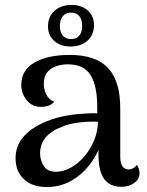

<svg xmlns="http://www.w3.org/2000/svg" viewBox="-20 -745 593 776"><path d="M470 10Q425 10 401.5 -21Q378 -52 378 -122V-202L398 -194Q382 -135 349 -88.5Q316 -42 270 -15.5Q224 11 169 11Q111 11 77 -20.5Q43 -52 43 -105Q43 -148 65.5 -180Q88 -212 126 -234Q164 -256 210 -269Q252 -280 295 -284Q338 -288 373 -287V-312Q373 -398 346 -441.5Q319 -485 254 -485Q231 -485 208.5 -478Q186 -471 171.5 -453.5Q157 -436 157 -405Q157 -386 166.5 -364.5Q176 -343 199 -334Q189 -322 175 -317.5Q161 -313 146 -313Q109 -313 87.5 -340.5Q66 -368 66 -402Q66 -461 119 -492Q172 -523 262 -523Q367 -523 416.5 -470.5Q466 -418 466 -307V-113Q466 -60 501 -60Q508 -60 517.5 -64.5Q527 -69 533 -79Q539 -70 541.5 -61.5Q544 -53 544 -45Q544 -22 523 -6Q502 10 470 10ZM212 -51Q239 -52 268 -68.5Q297 -85 321 -113Q345 -141 360 -177Q375 -213 376 -253Q353 -254 326.5 -252.5Q300 -251 274.5 -246Q249 -241 229 -232Q188 -217 165 -190Q142 -163 142 -125Q142 -96 158 -72.5Q174 -49 212 -51ZM269 -725Q310 -725 335 -702.5Q360 -680 360 -642Q359 -603 333 -580Q307 -557 265 -557Q225 -557 199.5 -579.5Q174 -602 174 -638Q174 -678 200.5 -701.5Q227 -725 269 -725ZM267 -694Q246 -694 234 -680Q222 -666 222 -640Q222 -615 234 -601Q246 -587 267 -587Q289 -587 300.5 -601Q312 -615 312 -640Q312 -666 300.5 -680Q289 -694 267 -694Z"/></svg>

Font: Arima Thin Medium
Style: Regular
Weight: 500
Version: Version 1.100